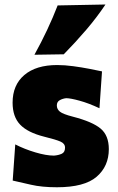

<svg xmlns="http://www.w3.org/2000/svg" viewBox="-20 -796 512 831"><path d="M226.5 14.5Q161 14.5 113.8 3.5Q66.5 -7.5 35 -14.5L46 -171Q86 -150.5 133 -136.5Q180 -122.5 213.5 -122.5Q233 -124 247.2 -130.5Q261.5 -137 261.5 -157Q261.5 -174.5 241.8 -183.2Q222 -192 171 -204.5Q99.5 -222.5 67 -256.8Q34.5 -291 34.5 -351.5Q34.5 -428 85.2 -471.2Q136 -514.5 227.5 -514.5Q260 -514.5 297 -509.5Q334 -504.5 367.5 -498Q401 -491.5 421.5 -487L410.5 -327.5Q363.5 -349.5 324.2 -360.2Q285 -371 266.5 -371Q251.5 -369.5 238.8 -362.5Q226 -355.5 226 -339.5Q226 -323.5 239.2 -312.8Q252.5 -302 295.5 -291Q380.5 -269 415.8 -239.2Q451 -209.5 451 -150.5Q451 -76.5 398.2 -31Q345.5 14.5 226.5 14.5ZM129 -559Q188.5 -666.5 229.5 -772.5L436.5 -776.5Q399 -720.5 352.8 -666.5Q306.5 -612.5 256 -561Z"/></svg>

Font: Commissioner Flair ExtraBold
Style: Regular
Weight: 800
Designer: Kostas Bartsokas
Foundry: Kostas Bartsokas
Version: Version 1.000; ttfautohint (v1.8.3)